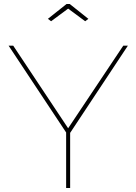

<svg xmlns="http://www.w3.org/2000/svg" viewBox="-20 -938 681 958"><path d="M46 -710 320 -298 595 -710H618L330 -275V0H310V-277L23 -710ZM219 -844 312 -918H328L421 -844L405 -832L320 -895L235 -832Z"/></svg>

Font: Raleway Thin Thin
Style: Regular
Weight: 250
Version: Version 4.026